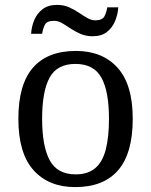

<svg xmlns="http://www.w3.org/2000/svg" viewBox="-20 -754 617 784"><path d="M287 10Q179 10 117 -59Q55 -128 55 -269Q55 -409 114.5 -477.5Q174 -546 290 -546Q398 -546 460 -477.5Q522 -409 522 -269Q522 -128 462.5 -59Q403 10 287 10ZM289 -42Q339 -42 369 -67.5Q399 -93 412 -144Q425 -195 425 -269Q425 -381 394 -437Q363 -493 288 -493Q213 -493 182.5 -437Q152 -381 152 -269Q152 -157 183 -99.5Q214 -42 289 -42ZM358 -606Q331 -606 309 -615.5Q287 -625 268.5 -637.5Q250 -650 233.5 -659.5Q217 -669 201 -669Q171 -669 163 -652.5Q155 -636 152 -616H107Q109 -647 120.5 -673.5Q132 -700 154.5 -717Q177 -734 213 -734Q240 -734 261.5 -724.5Q283 -715 301.5 -702.5Q320 -690 336.5 -680.5Q353 -671 369 -671Q398 -671 406.5 -687.5Q415 -704 418 -724H463Q461 -694 449.5 -667Q438 -640 416 -623Q394 -606 358 -606Z"/></svg>

Font: Noto Serif Gujarati
Style: Regular
Weight: 400
Designer: Universal Thirst, Indian Type Foundry and the Monotype Design Team
Foundry: Monotype Imaging Inc.
Version: Version 2.102